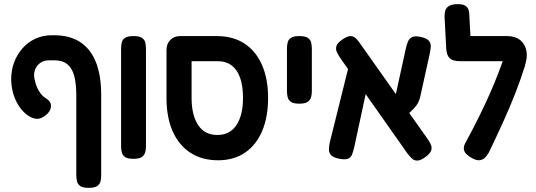

<svg xmlns="http://www.w3.org/2000/svg" viewBox="-20 -757 2587 926"><path d="M407 149Q380 149 367.5 140.5Q355 132 351.5 118Q348 104 348 89V-297Q348 -353 338 -390.5Q328 -428 305 -447Q282 -466 244 -466H215Q190 -466 172 -452Q154 -438 147.5 -416.5Q141 -395 148 -370Q152 -350 159.5 -333.5Q167 -317 178 -303.5Q189 -290 206 -280Q223 -268 225.5 -252Q228 -236 217.5 -219.5Q207 -203 183 -190Q164 -179 139 -187.5Q114 -196 90.5 -221Q67 -246 51.5 -283.5Q36 -321 34 -368Q33 -415 47.5 -454.5Q62 -494 88.5 -524Q115 -554 151 -570.5Q187 -587 229 -587H241Q317 -587 367.5 -553.5Q418 -520 443 -456Q468 -392 468 -300V90Q468 105 464.5 118.5Q461 132 448.5 140.5Q436 149 407 149Z M623 9Q596 9 583.5 0.5Q571 -8 567.5 -22Q564 -36 564 -51V-524Q564 -539 567.5 -553Q571 -567 584 -575Q597 -583 624 -583Q652 -583 664.5 -574.5Q677 -566 680.5 -552.5Q684 -539 684 -523V-50Q684 -35 680 -21.5Q676 -8 663.5 0.5Q651 9 623 9Z M1032 16Q954 16 898 -20.5Q842 -57 812.5 -124.5Q783 -192 783 -284V-516Q783 -546 801.5 -564.5Q820 -583 849 -583H1025Q1104 -583 1159 -547Q1214 -511 1243.5 -444Q1273 -377 1273 -285Q1273 -193 1244.5 -125.5Q1216 -58 1162 -21Q1108 16 1032 16ZM1028 -106Q1089 -106 1120.5 -154Q1152 -202 1152 -285Q1152 -341 1138.5 -380.5Q1125 -420 1097.5 -441Q1070 -462 1029 -462H904V-285Q904 -202 935.5 -154Q967 -106 1028 -106Z M1423 -257Q1396 -257 1383.5 -265.5Q1371 -274 1367.5 -288Q1364 -302 1364 -317V-524Q1364 -539 1367.5 -553Q1371 -567 1384 -575Q1397 -583 1424 -583Q1452 -583 1464.5 -574.5Q1477 -566 1480.5 -552.5Q1484 -539 1484 -523V-316Q1484 -301 1480 -287.5Q1476 -274 1463.5 -265.5Q1451 -257 1423 -257Z M2032 0Q2009 17 1993.5 17.5Q1978 18 1967.5 8Q1957 -2 1947 -14L1624 -473Q1612 -490 1605 -505Q1598 -520 1602.5 -535Q1607 -550 1632 -567Q1657 -584 1672 -583Q1687 -582 1698.5 -570Q1710 -558 1721 -541L2045 -83Q2054 -70 2059 -57Q2064 -44 2059 -30Q2054 -16 2032 0ZM1613 8Q1586 2 1576 -9.5Q1566 -21 1566.5 -37.5Q1567 -54 1571 -72L1663 -442L1764 -398L1688 -45Q1683 -24 1677 -10Q1671 4 1656.5 9Q1642 14 1613 8ZM1921 -182 1874 -234 1938 -526Q1942 -544 1948.5 -558.5Q1955 -573 1969.5 -579Q1984 -585 2013 -578Q2041 -571 2050 -558.5Q2059 -546 2057.5 -530Q2056 -514 2052 -495L2006 -287Q2000 -265 1989 -249.5Q1978 -234 1961 -219Q1944 -204 1921 -182Z M2259 7Q2226 -10 2219 -29.5Q2212 -49 2228 -74Q2262 -137 2290 -193.5Q2318 -250 2341.5 -303Q2365 -356 2385 -408.5Q2405 -461 2423 -515L2513 -443Q2491 -373 2465 -306.5Q2439 -240 2407.5 -170.5Q2376 -101 2338 -22Q2330 -8 2320 2.5Q2310 13 2295 15.5Q2280 18 2259 7ZM2510 -436 2430 -462H2198Q2164 -462 2149 -476Q2134 -490 2132 -524L2124 -678Q2124 -694 2128 -707Q2132 -720 2146 -728.5Q2160 -737 2188 -737Q2215 -737 2226.5 -728Q2238 -719 2241 -705Q2244 -691 2244 -675L2249 -583H2425Q2465 -583 2489 -563.5Q2513 -544 2519 -511Q2525 -478 2510 -436Z"/></svg>

Font: Fredoka SemiCondensed Medium
Style: Regular
Weight: 500
Width: 4
Designer: Ben Nathan
Foundry: Milena B. Brandão, Ben Nathan
Version: Version 2.001